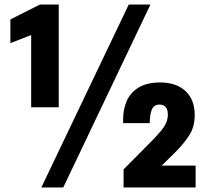

<svg xmlns="http://www.w3.org/2000/svg" viewBox="-20 -830 935 850"><path d="M118 -355V-675L26 -639V-744L157 -810H240V-355ZM163 0 550 -810H646L260 0ZM527 0V-80L642 -196Q672 -226 690 -247.5Q708 -269 715.5 -286.5Q723 -304 723 -322Q723 -345 713.5 -356Q704 -367 686 -367Q662 -367 652.5 -345.5Q643 -324 643 -285H525V-301Q525 -347 541.5 -384Q558 -421 594.5 -443Q631 -465 689 -465Q760 -465 801 -427Q842 -389 842 -321Q842 -269 818.5 -232Q795 -195 754 -154L696 -97H846V0Z"/></svg>

Font: Oswald
Style: Bold
Weight: 700
Designer: Vernon Adams
Foundry: Vernon Adams
Version: Version 4.103;gftools[0.9.33.dev8+g029e19f]